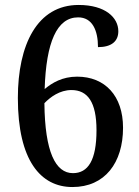

<svg xmlns="http://www.w3.org/2000/svg" viewBox="-20 -744 559 774"><path d="M272 10C403 10 476 -88 476 -229C476 -358 403 -435 291 -435C231 -435 190 -410 160 -385C166 -573 209 -674 295 -674C352 -674 375 -622 375 -554C430 -554 457 -578 457 -618C457 -673 405 -724 297 -724C130 -724 52 -564 52 -349C52 -97 144 10 272 10ZM274 -46C204 -46 161 -131 159 -328C183 -353 221 -381 268 -381C333 -381 369 -333 369 -219C369 -98 335 -46 274 -46Z"/></svg>

Font: Noto Serif SemiCondensed Medium
Style: Regular
Weight: 500
Width: 4
Designer: Monotype Design Team
Foundry: Monotype Imaging Inc.
Version: Version 2.014